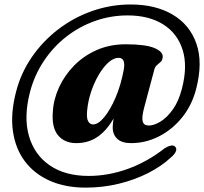

<svg xmlns="http://www.w3.org/2000/svg" viewBox="-20 -718 934 878"><path d="M579 -63.5Q536.5 -63.5 515.5 -83.8Q494.5 -104 495.5 -138Q496 -155 499.5 -176Q466.5 -119.5 425 -91.5Q383.5 -63.5 329 -63.5Q275.5 -63.5 245.8 -98.8Q216 -134 221.5 -206Q224.5 -262.5 249.5 -317.5Q274.5 -372.5 318 -417.2Q361.5 -462 421.5 -488.8Q481.5 -515.5 555 -515.5Q645 -515.5 685.8 -498.5Q726.5 -481.5 724 -456.5Q722.5 -442 714.5 -434.8Q706.5 -427.5 698 -420.5Q689.5 -413.5 686 -401L639 -225Q627.5 -181.5 632.5 -162.8Q637.5 -144 660.5 -144Q685 -144 714.8 -162.5Q744.5 -181 770.8 -218Q797 -255 811.5 -311Q839 -415 815 -490.5Q791 -566 725.8 -606.8Q660.5 -647.5 563.5 -647.5Q486 -647.5 414.2 -622Q342.5 -596.5 283 -550Q223.5 -503.5 180.8 -439.5Q138 -375.5 117.5 -298.5Q87.5 -183.5 112.2 -96.8Q137 -10 207.5 38.2Q278 86.5 385 86.5Q475.5 86.5 564.8 54.2Q654 22 733 -40Q747 -49 760.8 -52Q774.5 -55 782 -46Q789.5 -37.5 783.5 -24.2Q777.5 -11 761.5 2Q719.5 41.5 658.5 72.8Q597.5 104 524.2 122Q451 140 371.5 140Q279.5 140 208.8 109Q138 78 94.2 20.2Q50.5 -37.5 39 -118.8Q27.5 -200 54 -300.5Q76 -385 125.8 -457.2Q175.5 -529.5 245.8 -583.5Q316 -637.5 401 -667.5Q486 -697.5 578 -697.5Q691 -697.5 769.5 -651.2Q848 -605 878.2 -518.2Q908.5 -431.5 876.5 -309.5Q857.5 -236.5 812.8 -181Q768 -125.5 707.2 -94.5Q646.5 -63.5 579 -63.5ZM378.5 -212.5Q375 -177.5 383.2 -163.2Q391.5 -149 405.5 -149Q429.5 -149 457 -182.5Q484.5 -216 508.8 -272.5Q533 -329 546 -399.5Q555.5 -453.5 522.5 -453.5Q498.5 -453.5 474.5 -431.2Q450.5 -409 429.8 -373Q409 -337 395.5 -294.8Q382 -252.5 378.5 -212.5Z"/></svg>

Font: Fraunces 72pt S050
Style: Bold Italic
Weight: 700
Italic angle: -16°
Version: Version 1.000; ttfautohint (v1.8.3)